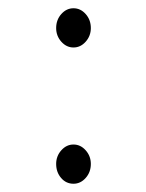

<svg xmlns="http://www.w3.org/2000/svg" viewBox="-20 -433 353 465"><path d="M158 -318Q141 -318 128.5 -332Q116 -346 116 -365Q116 -385 128.5 -399Q141 -413 158 -413Q175 -413 187.5 -399Q200 -385 200 -365Q200 -346 187.5 -332Q175 -318 158 -318ZM158 12Q140 12 128 -2Q116 -16 116 -36Q116 -55 128.5 -69Q141 -83 158 -83Q175 -83 187.5 -69Q200 -55 200 -36Q200 -16 187.5 -2Q175 12 158 12Z"/></svg>

Font: Inconsolata ExtraCondensed Thin
Style: Regular
Weight: 100
Width: 2
Monospace: yes
Designer: Raph Levien, Cyreal, Brenton Simpson
Foundry: Raph Levien, Cyreal, Google
Version: Version 3.100; ttfautohint (v1.8.4.7-5d5b)